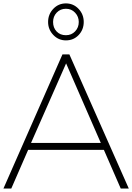

<svg xmlns="http://www.w3.org/2000/svg" viewBox="-31 -1093 767 1113"><path d="M247.8 -965.6Q247.8 -1010 277.8 -1041.7Q307.8 -1073.3 351.1 -1073.3Q394.4 -1073.3 424.4 -1041.7Q454.4 -1010 454.4 -965.6Q454.4 -921.1 425 -890Q395.6 -858.9 351.1 -858.9Q307.8 -858.9 277.8 -890.6Q247.8 -922.2 247.8 -965.6ZM276.7 -965.6Q276.7 -932.2 297.2 -910.6Q317.8 -888.9 351.1 -888.9Q383.3 -888.9 404.4 -911.1Q425.6 -933.3 425.6 -965.6Q425.6 -996.7 404.4 -1019.4Q383.3 -1042.2 351.1 -1042.2Q318.9 -1042.2 297.8 -1020Q276.7 -997.8 276.7 -965.6ZM132.2 -224.4 34.4 0H-11.1L331.1 -777.8H371.1L715.6 0H668.9L571.1 -224.4ZM352.2 -725.6 148.9 -264.4H553.3Z"/></svg>

Font: Paperlogy 2 ExtraLight
Style: Regular
Weight: 250
Designer: redesigned by Lee Juim, glyphs from Gmarket Sans & Montserrat
Foundry: PT&
Version: Version 1.001